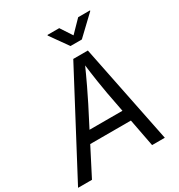

<svg xmlns="http://www.w3.org/2000/svg" viewBox="-235 -1084 1141 1225"><g transform="rotate(-30 335.0 -471.0)"><path d="M-20 0 364.7 -727.5H472.2L619.1 0H525.4L442.9 -431.6Q436.5 -466.3 426.8 -528.8Q417 -591.3 405.8 -684.1H423.3Q383.8 -595.7 354.2 -533.7Q324.7 -471.7 304.2 -431.6L82.5 0ZM146.5 -203.1 159.7 -284.2H533.2L520 -203.1ZM385.3 -942.4 441.4 -856.9 524.9 -942.4H612.3L611.3 -938L474.1 -807.6H390.6L297.9 -938L298.8 -942.4Z"/></g></svg>

Font: Inter Variable
Style: Italic
Weight: 400
Italic angle: -9.39999°
Designer: Rasmus Andersson
Foundry: rsms
Version: Version 4.001;git-9221beed3